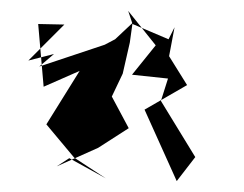

<svg xmlns="http://www.w3.org/2000/svg" viewBox="-20 -904 448 352"><path d="M50 -860 60 -745 126 -774 65 -676 116 -615 174 -577 107 -614 84 -599 160 -633 216 -669 185 -727 205 -769 218 -826 223 -862 191 -832 172 -822 52 -782 79 -805 32 -793 98 -859ZM223 -860 289 -832 300 -854 290 -801 323 -748 245 -703 304 -572 338 -616 275 -719 288 -760 222 -767 272 -829 279 -804 215 -884Z"/></svg>

Font: Hussar Lance
Style: Regular
Weight: 700
Foundry: Cannot Into Space Fonts, PlusOne Fonts
Version: Version 2.27